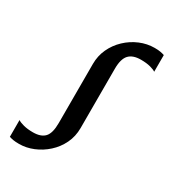

<svg xmlns="http://www.w3.org/2000/svg" viewBox="-184 -856 880 972"><g transform="rotate(30 256.0 -370.0)"><path d="M79.5 12Q58.5 12 45.5 9.8Q32.5 7.5 21.5 4V-94Q32 -86.5 55.5 -80.2Q79 -74 110.5 -74Q157.5 -74 179.2 -97.5Q201 -121 201 -180V-526Q201 -573 220 -614Q239 -655 272 -686.2Q305 -717.5 346.5 -735Q388 -752.5 432 -752.5Q453 -752.5 466.2 -750Q479.5 -747.5 489.5 -744V-646.5Q480.5 -653.5 457.5 -659.8Q434.5 -666 401.5 -666Q354.5 -666 332 -641.8Q309.5 -617.5 309.5 -560.5V-213.5Q309.5 -164.5 289.5 -123.2Q269.5 -82 236 -51.8Q202.5 -21.5 161.8 -4.8Q121 12 79.5 12Z"/></g></svg>

Font: Merriweather Light 18pt
Style: Regular
Weight: 400
Version: Version 2.100